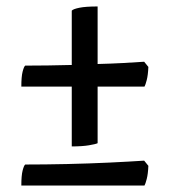

<svg xmlns="http://www.w3.org/2000/svg" viewBox="-20 -510 522 594"><path d="M202 -57V-242H46Q46 -273 50 -288.5Q54 -304 58 -307Q125 -307 202 -309V-477Q206 -482 225.5 -486Q245 -490 282 -490V-312Q323 -313 360 -315Q397 -317 426 -319L439 -303Q438 -278 434 -262.5Q430 -247 427 -242H282V-67Q276 -64 255 -60.5Q234 -57 202 -57ZM46 64Q46 33 50 17.5Q54 2 58 -1Q119 -1 187 -2.5Q255 -4 318 -7Q381 -10 426 -13L439 3Q438 28 434 43.5Q430 59 427 64Z"/></svg>

Font: Texturina 72pt ExtraBold
Style: Regular
Weight: 800
Designer: Guillermo Torres Carreño
Foundry: Omnibus-Type
Version: Version 1.002; ttfautohint (v1.8.3)